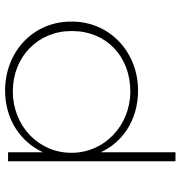

<svg xmlns="http://www.w3.org/2000/svg" viewBox="3 -559 716 762"><g transform="rotate(-90 361.0 -178.0)"><path d="M379.2 -18.8C243.6 -18.8 135.6 -121.8 135.6 -251.5V-253.5C135.6 -383.2 242.6 -485.1 379.2 -485.1C516.8 -485.1 618.8 -385.1 618.8 -252.5V-249.5C618.8 -114.9 518.8 -18.8 379.2 -18.8ZM102 160.4H137.6V-136.6C175.2 -53.5 261.4 11.9 383.2 11.9C532.7 11.9 656.4 -98 656.4 -251.5V-253.5C656.4 -407.9 532.7 -515.8 383.2 -515.8C262.4 -515.8 176.2 -449.5 137.6 -365.3V-504H102Z"/></g></svg>

Font: Meinily
Style: Regular
Weight: 500
Designer: Paul Hayes
Foundry: Paul Hayes
Version: Version 1.0; ttfautohint (v1.8.4.7-5d5b)